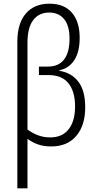

<svg xmlns="http://www.w3.org/2000/svg" viewBox="-20 -785 528 1041"><path d="M74 236V-558Q74 -658 120 -711.5Q166 -765 248 -765Q328 -765 370 -716Q412 -667 412 -580Q412 -503 382.5 -458.5Q353 -414 302 -404V-401Q367 -391 404.5 -342.5Q442 -294 442 -203Q442 -105 393.5 -48Q345 9 258 9Q217 9 186 -2Q155 -13 129 -32V236ZM252 -40Q318 -40 352.5 -84.5Q387 -129 387 -208Q387 -288 351.5 -333Q316 -378 243 -378H191V-424H240Q298 -424 327.5 -462.5Q357 -501 357 -576Q357 -646 327.5 -681.5Q298 -717 247 -717Q191 -717 160 -676Q129 -635 129 -554V-83Q154 -64 185 -52Q216 -40 252 -40Z"/></svg>

Font: Noto Sans Condensed Light
Style: Regular
Weight: 300
Width: 3
Designer: Monotype Design Team
Foundry: Monotype Imaging Inc.
Version: Version 2.013; ttfautohint (v1.8.4.7-5d5b)